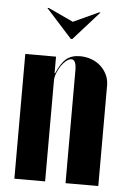

<svg xmlns="http://www.w3.org/2000/svg" viewBox="-51 -722 499 759"><g transform="rotate(5 199.0 -342.0)"><path d="M159 -429Q177 -471 197.5 -488Q218 -505 252 -505Q276 -505 297.5 -497Q319 -489 334.5 -474.5Q350 -460 359 -441Q368 -422 368 -399V0H238V-447Q238 -490 219 -490Q209 -490 198 -481Q187 -472 178 -458.5Q169 -445 163 -429.5Q157 -414 157 -400V0H35V-495H157V-429ZM112 -684 211 -638 311 -684H317L215 -570H209L106 -684Z"/></g></svg>

Font: Moniqa Black Display
Style: Regular
Weight: 900
Designer: Rajesh Rajput
Foundry: Rajesh Rajput
Version: Version 1.000